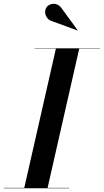

<svg xmlns="http://www.w3.org/2000/svg" viewBox="-61 -1009 555 1029"><path d="M216.5 -896 354.5 -845.5 355.5 -846.5 267.5 -967C242.5 -1000.5 201 -990.5 187.5 -968.5C172 -944 184.5 -905.5 216.5 -896ZM-41 -2V0H309V-2H194L363.5 -748H474V-750H124V-748H238.5L69 -2Z"/></svg>

Font: Bodoni* 96pt Medium
Style: Italic
Weight: 500
Italic angle: -13°
Version: Version 2.3